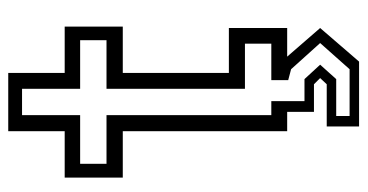

<svg xmlns="http://www.w3.org/2000/svg" viewBox="-233 -484 892 466"><g transform="rotate(-90 213.0 -251.0)"><path d="M139 174.5V96H241.5L256.5 80L241.5 65H174.5V0H127.5V-399H15V-540H127.5V-677H269V-540H381.5V-399H269V-141.5H378V0H308.5L378 80L296.5 174.5ZM164.5 151.5H278L341.5 80L278 9.5L251.5 2.5V-38.5H340V-102.5H230.5V-438.5H348.5V-502.5H230.5V-643.5H166.5V-502.5H48.5V-438.5H166.5V-38.5H200.5V42H254L289 80L254 119H164.5Z"/></g></svg>

Font: Tourney Condensed
Style: Regular
Weight: 400
Width: 3
Designer: Tyler Finck
Foundry: Etcetera Type Co
Version: Version 1.010; ttfautohint (v1.8.3)